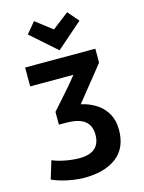

<svg xmlns="http://www.w3.org/2000/svg" viewBox="-139 -855 838 1120"><g transform="rotate(-15 280.0 -294.5)"><path d="M228 185Q197 185 160.5 179.5Q124 174 91 164.5Q58 155 35 144L68 36Q101 50 145.5 58.5Q190 67 230 67Q293 67 324 39.5Q355 12 355 -41Q355 -71 345.5 -92Q336 -113 317.5 -126.5Q299 -140 271.5 -146.5Q244 -153 208 -153H164V-230Q180 -248 201 -272Q222 -296 244.5 -321Q267 -346 287 -370Q307 -394 321 -412H60V-526H484V-442Q468 -421 439.5 -386Q411 -351 379 -311Q347 -271 318 -235Q368 -224 408 -198.5Q448 -173 471.5 -132Q495 -91 495 -35Q495 75 424 130Q353 185 228 185ZM280 -571 125 -708 180 -774 280 -697 380 -774 437 -708Z"/></g></svg>

Font: Ubuntu Sans Mono
Style: Regular
Weight: 400
Monospace: yes
Designer: Dalton Maag Ltd
Foundry: Dalton Maag Ltd
Version: Version 1.006